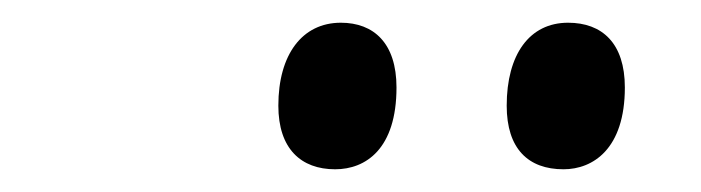

<svg xmlns="http://www.w3.org/2000/svg" viewBox="-20 -774 617 169"><path d="M476 -625C502 -625 530 -643 530 -697C530 -736 510 -754 480 -754C446 -754 426 -726 426 -681C426 -643 445 -625 476 -625ZM275 -625C302 -625 329 -643 329 -697C329 -736 309 -754 280 -754C246 -754 225 -726 225 -681C225 -643 245 -625 275 -625Z"/></svg>

Font: Noto Serif Display SemiBold
Style: Italic
Weight: 600
Italic angle: -12°
Designer: Monotype Design Team
Foundry: Monotype Imaging Inc.
Version: Version 2.009